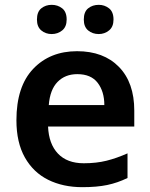

<svg xmlns="http://www.w3.org/2000/svg" viewBox="-20 -765 622 795"><path d="M299 -553Q409 -553 472.5 -488Q536 -423 536 -307V-241H179Q182 -169 220 -129Q258 -89 327 -89Q379 -89 421 -99.5Q463 -110 508 -130V-28Q467 -8 424 1Q381 10 321 10Q241 10 179.5 -20.5Q118 -51 83 -113Q48 -175 48 -267Q48 -407 117.5 -480Q187 -553 299 -553ZM300 -458Q250 -458 218.5 -426Q187 -394 182 -330H412Q412 -386 384.5 -422Q357 -458 300 -458ZM133 -684Q133 -716 151 -730.5Q169 -745 194 -745Q219 -745 237.5 -730.5Q256 -716 256 -684Q256 -654 237.5 -639Q219 -624 194 -624Q169 -624 151 -639Q133 -654 133 -684ZM327 -684Q327 -716 345 -730.5Q363 -745 389 -745Q413 -745 431.5 -730.5Q450 -716 450 -684Q450 -654 431.5 -639Q413 -624 389 -624Q363 -624 345 -639Q327 -654 327 -684Z"/></svg>

Font: Noto Sans Lisu SemiBold
Style: Regular
Weight: 600
Designer: Monotype Design Team. David Williams.
Foundry: Monotype Imaging Inc.
Version: Version 2.102; ttfautohint (v1.8.4.7-5d5b)